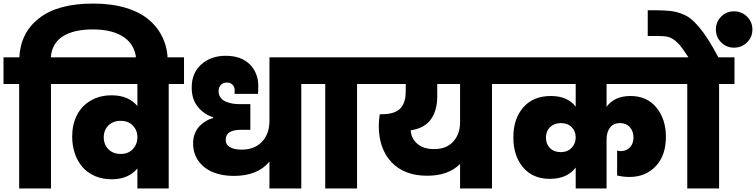

<svg xmlns="http://www.w3.org/2000/svg" viewBox="-34 -1064 4268 1084"><path d="M253.9 -589.8V0H74.2V-589.8H-14.2V-740.2H75.2Q82 -879.9 187.7 -961.9Q293.5 -1043.9 492.2 -1043.9Q596.2 -1043.9 677.2 -1019.3Q758.3 -994.6 809.3 -950.2Q860.4 -905.8 886.7 -846.2Q913.1 -786.6 913.1 -714.8V-696.8H735.8V-710Q735.8 -802.2 671.1 -850.1Q606.4 -897.9 490.2 -897.9Q381.3 -897.9 320.1 -858.4Q258.8 -818.8 252.9 -740.2H340.8V-589.8Z M741.7 -289.1Q741.7 -328.6 716.1 -355.2Q690.4 -381.8 647.5 -381.8Q604.5 -381.8 578.1 -355.7Q551.8 -329.6 551.8 -289.1Q551.8 -248 578.1 -221.4Q604.5 -194.8 647.5 -194.8Q690.4 -194.8 716.1 -222.4Q741.7 -250 741.7 -289.1ZM1004.9 -589.8H918.5V0H741.7V-112.8Q689.9 -51.8 596.7 -51.8Q544.4 -51.8 501.7 -70.3Q459 -88.9 431.2 -121.3Q403.3 -153.8 388.4 -197.8Q373.5 -241.7 373.5 -293Q373.5 -359.4 399.2 -411.6Q424.8 -463.9 476.1 -494.9Q527.3 -525.9 596.7 -525.9Q690.4 -525.9 741.7 -465.8V-589.8H312.5V-740.2H1004.9Z M1285.2 -70.8Q1221.2 -70.8 1170.2 -91.1Q1119.1 -111.3 1087.6 -153.8Q1056.2 -196.3 1056.2 -254.9Q1056.2 -285.6 1066.7 -311.3Q1077.1 -336.9 1094.5 -354Q1111.8 -371.1 1130.6 -381.8Q1149.4 -392.6 1169.4 -397.9V-401.9Q1118.2 -418 1083.3 -460.4Q1048.3 -502.9 1048.3 -569.8Q1048.3 -651.9 1102.5 -700.4Q1156.7 -749 1240.2 -749Q1327.1 -749 1375.7 -701.2Q1424.3 -653.3 1424.3 -576.2Q1424.3 -553.7 1422.4 -534.2H1290Q1291 -543.9 1291 -553.2Q1291 -573.7 1278.8 -585.9Q1266.6 -598.1 1247.1 -598.1Q1225.6 -598.1 1212.9 -584.5Q1200.2 -570.8 1200.2 -548.8Q1200.2 -528.3 1210.9 -513.4Q1221.7 -498.5 1239.7 -490.7Q1257.8 -482.9 1277.3 -479.5Q1296.9 -476.1 1318.4 -476.1H1379.4V-331.1H1326.2Q1240.2 -331.1 1240.2 -274.9Q1240.2 -247.6 1263.9 -233.4Q1287.6 -219.2 1331.1 -219.2Q1402.8 -219.2 1445.1 -263.7Q1487.3 -308.1 1487.3 -381.8V-740.2H1751.5V-589.8H1667V0H1487.3V-151.9Q1421.4 -70.8 1285.2 -70.8Z M1802.2 0V-589.8H1713.9V-740.2H2068.8V-589.8H1981.9V0Z M2417.5 -222.2Q2486.3 -222.2 2524.9 -264.6Q2563.5 -307.1 2563.5 -374V-589.8H2434.6V-519Q2434.6 -441.4 2399.2 -390.9Q2363.8 -340.3 2284.7 -328.1Q2287.6 -281.7 2322.5 -252Q2357.4 -222.2 2417.5 -222.2ZM2040.5 -589.8V-740.2H2831.5V-589.8H2743.7V0H2563.5V-138.2Q2497.1 -71.8 2377.9 -71.8Q2249 -71.8 2176.8 -147.9Q2104.5 -224.1 2104.5 -354Q2104.5 -378.9 2109.9 -418.9H2118.7Q2160.2 -418.9 2188 -428.5Q2215.8 -438 2230.5 -456.8Q2245.1 -475.6 2251 -498Q2256.8 -520.5 2256.8 -551.8V-589.8Z M3216.3 0V-118.2Q3168.9 -54.2 3069.3 -54.2Q2974.1 -54.2 2919.2 -119.1Q2864.3 -184.1 2864.3 -288.1Q2864.3 -393.6 2920.4 -457.8Q2976.6 -522 3076.2 -522Q3169.9 -522 3216.3 -461.9V-589.8H2803.2V-740.2H3786.6V-589.8H3390.6V-460.9Q3435.1 -522 3525.4 -522Q3619.1 -522 3672.4 -456.3Q3725.6 -390.6 3725.6 -292Q3725.6 -186 3668.2 -125.5Q3610.8 -64.9 3519.5 -64.9Q3485.4 -64.9 3450.2 -73.2V-213.9Q3457.5 -210.9 3470.2 -210.9Q3502.4 -210.9 3522.5 -231.9Q3542.5 -252.9 3542.5 -288.1Q3542.5 -322.8 3522 -345.9Q3501.5 -369.1 3466.3 -369.1Q3429.7 -369.1 3410.2 -343.8Q3390.6 -318.4 3390.6 -277.8V0ZM3132.3 -205.1Q3169.9 -205.1 3193.1 -229.5Q3216.3 -253.9 3216.3 -288.1Q3216.3 -322.8 3193.8 -345.9Q3171.4 -369.1 3132.3 -369.1Q3095.7 -369.1 3072 -346.4Q3048.3 -323.7 3048.3 -287.1Q3048.3 -250.5 3071.3 -227.8Q3094.2 -205.1 3132.3 -205.1Z M4025.9 0H3846.2V-589.8H3757.8V-740.2H3853Q3825.7 -781.7 3808.8 -803.2Q3792 -824.7 3771.7 -839.1Q3751.5 -853.5 3731.4 -857.2Q3711.4 -860.8 3677.7 -860.8H3623V-1005.9H3675.8Q3719.7 -1005.4 3749.3 -1002.2Q3778.8 -999 3809.1 -988.5Q3839.4 -978 3862.1 -960.9Q3884.8 -943.8 3911.1 -913.1Q3937.5 -882.3 3963.4 -841.6Q3989.3 -800.8 4022 -740.2H4112.8V-589.8H4025.9ZM4109.9 -794.9Q4067.4 -794.9 4037.6 -824.7Q4007.8 -854.5 4007.8 -897Q4007.8 -940.4 4037.4 -970.2Q4066.9 -1000 4109.9 -1000Q4153.3 -1000 4183.6 -970.2Q4213.9 -940.4 4213.9 -897Q4213.9 -854.5 4183.6 -824.7Q4153.3 -794.9 4109.9 -794.9Z"/></svg>

Font: Poppins ExtraBold
Style: Regular
Weight: 800
Designer: Ninad Kale (Devanagari), Jonny Pinhorn (Latin)
Foundry: Indian Type Foundry
Version: Version 3.200;PS 1.000;hotconv 16.6.54;makeotf.lib2.5.65590